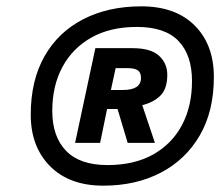

<svg xmlns="http://www.w3.org/2000/svg" viewBox="-20 -746 697 606"><path d="M306 -160Q199 -160 138 -221.5Q77 -283 77 -384Q77 -492 120.5 -568.5Q164 -645 243 -685.5Q322 -726 426 -726Q534 -726 594.5 -665.5Q655 -605 655 -503Q655 -395 610.5 -318.5Q566 -242 487.5 -201Q409 -160 306 -160ZM319 -225Q404 -225 463.5 -258.5Q523 -292 554.5 -351.5Q586 -411 586 -490Q586 -572 543.5 -616.5Q501 -661 412 -661Q328 -661 268.5 -627.5Q209 -594 177 -534.5Q145 -475 145 -396Q145 -315 188.5 -270Q232 -225 319 -225ZM217 -295 281 -594H398Q456 -594 482 -570Q508 -546 508 -510Q508 -466 486.5 -444.5Q465 -423 429 -414L469 -295H383L351 -402H318L296 -295ZM330 -462H368Q425 -462 425 -500Q425 -517 415 -524Q405 -531 382 -531H345Z"/></svg>

Font: Geist
Style: Bold Italic
Weight: 700
Italic angle: -12°
Designer: Basement.studio, Andrés Briganti, Mateo Zaragoza
Foundry: Basement.studio, Vercel, Andrés Briganti, Guido Ferreyra, Mateo Zaragoza
Version: Version 1.500; ttfautohint (v1.8.4.7-5d5b)